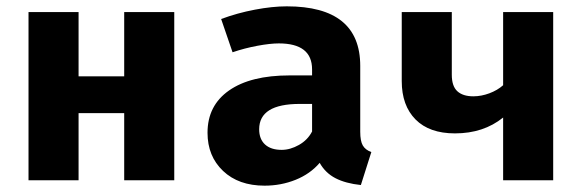

<svg xmlns="http://www.w3.org/2000/svg" viewBox="-20 -569 1840 606"><path d="M372 -212H228V0H70V-531H228V-328H372V-531H530V0H372Z M1152 -89 1119 15Q1071 10 1039 -6.5Q1007 -23 989 -55Q959 -20 913 -1.5Q867 17 815 17Q733 17 684 -29.5Q635 -76 635 -150Q635 -236 703 -283.5Q771 -331 894 -331H965V-350Q965 -432 860 -432Q833 -432 792.5 -424.5Q752 -417 714 -404L678 -509Q729 -528 784.5 -538.5Q840 -549 885 -549Q1117 -549 1117 -361V-153Q1117 -124 1125 -110Q1133 -96 1152 -89ZM965 -154V-241H926Q798 -241 798 -161Q798 -130 816.5 -113Q835 -96 869 -96Q896 -96 923.5 -111.5Q951 -127 965 -154Z M1726 0H1568V-198Q1506 -148 1416 -148Q1335 -148 1291.5 -192Q1248 -236 1248 -313V-531H1406V-333Q1406 -297 1423.5 -281Q1441 -265 1474 -265Q1499 -265 1524.5 -274.5Q1550 -284 1568 -300V-531H1726Z"/></svg>

Font: Fira Mono
Style: Bold
Weight: 700
Monospace: yes
Designer: Carrois Corporate & Edenspiekermann AG
Foundry: Carrois Corporate GbR & Edenspiekermann AG
Version: Version 3.206